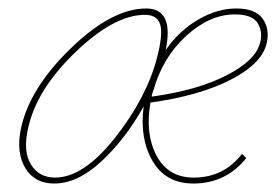

<svg xmlns="http://www.w3.org/2000/svg" viewBox="-20 -430 661 453"><path d="M537 -410Q583 -410 600 -385.5Q617 -361 609 -327Q597 -279 523.5 -241.5Q450 -204 335 -188Q322 -114 349.5 -62.5Q377 -11 437 -11Q508 -11 551 -67L561 -57Q513 3 436 3Q371 3 340 -50Q309 -103 319 -179Q276 -102 219.5 -49.5Q163 3 108 3Q62 3 40 -33Q18 -69 29 -125Q49 -221 146.5 -315.5Q244 -410 325 -410Q391 -410 371 -312Q403 -358 448 -384Q493 -410 537 -410ZM593 -327Q601 -353 588.5 -374.5Q576 -396 534 -396Q475 -396 419.5 -345.5Q364 -295 342 -217Q341 -215 339.5 -210Q338 -205 338 -202Q446 -217 514 -252Q582 -287 593 -327ZM110 -11Q177 -11 251 -104.5Q325 -198 350 -292Q365 -349 358 -372Q351 -395 322 -395Q249 -395 157 -306Q65 -217 46 -126Q34 -73 53 -42Q72 -11 110 -11Z"/></svg>

Font: EauTestInfant Thin
Style: Italic
Weight: 250
Italic angle: -12°
Designer: Christian Thalmann (Catharsis Fonts)
Version: Version 0.001;PS 000.001;hotconv 1.0.88;makeotf.lib2.5.64775